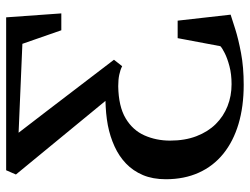

<svg xmlns="http://www.w3.org/2000/svg" viewBox="-112 -670 794 609"><g transform="rotate(-90 284.5 -366.0)"><path d="M319.5 10.5Q250.5 10.5 195.2 -6Q140 -22.5 100.8 -54.2Q61.5 -86 40.8 -132Q20 -178 20 -236.5Q20 -278 33.2 -309.2Q46.5 -340.5 69.8 -362.8Q93 -385 124.2 -399.2Q155.5 -413.5 191.5 -420.5Q210.5 -424 229.8 -425.8Q249 -427.5 268.5 -428L35 -712L48.5 -743H533.5L546 -568H492.5L449.5 -691.5L167.5 -703.5L235.5 -615L399 -401L378.5 -375Q367 -381 351.5 -384.2Q336 -387.5 315 -387.5Q251 -386.5 213.2 -364Q175.5 -341.5 159 -304.2Q142.5 -267 142.5 -223Q142.5 -176 156.5 -139.5Q170.5 -103 195 -78.2Q219.5 -53.5 251.8 -40.8Q284 -28 321.5 -28Q353.5 -28 378.8 -34.8Q404 -41.5 420.2 -49.8Q436.5 -58 442 -63.5L467.5 -199H523L542 -31Q528 -26.5 496.8 -16.5Q465.5 -6.5 420.5 2Q375.5 10.5 319.5 10.5Z"/></g></svg>

Font: Merriweather 96pt Medium
Style: Regular
Weight: 500
Version: Version 2.100